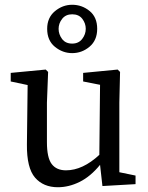

<svg xmlns="http://www.w3.org/2000/svg" viewBox="-20 -773 623 806"><path d="M223 13Q162 13 127 -27.5Q92 -68 93 -167L96 -416L25 -431V-467L172 -481L182 -471L177 -342V-176Q177 -111 197 -84.5Q217 -58 257 -58Q327 -58 397 -123L400 -417L329 -431V-467L474 -481L484 -471L481 -342V-50L549 -36V0L410 8L400 -81Q360 -32 314.5 -9.5Q269 13 223 13ZM283 -590Q310 -590 325 -609.5Q340 -629 340 -652Q340 -675 325.5 -694Q311 -713 283 -713Q256 -713 241 -694Q226 -675 226 -652Q226 -629 240.5 -609.5Q255 -590 283 -590ZM283 -550Q243 -550 210.5 -576.5Q178 -603 178 -652Q178 -699 210.5 -726Q243 -753 283 -753Q324 -753 356 -727Q388 -701 388 -652Q388 -604 356 -577Q324 -550 283 -550Z"/></svg>

Font: Source Serif 4
Style: Regular
Weight: 400
Designer: Frank Grießhammer
Foundry: Adobe
Version: Version 4.005;hotconv 1.1.0;makeotfexe 2.6.0